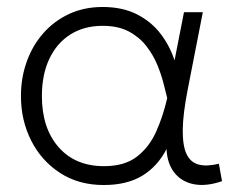

<svg xmlns="http://www.w3.org/2000/svg" viewBox="-20 -515 696 550"><path d="M277 15Q205 15 151.8 -19.8Q98.5 -54.5 69.2 -112.5Q40 -170.5 40 -240Q40 -292 56.5 -338.2Q73 -384.5 104 -419.8Q135 -455 178 -475Q221 -495 274 -495Q331 -495 372.2 -474Q413.5 -453 440 -418.2Q466.5 -383.5 480 -342L507 -480H561L518 -260Q504 -189 503.5 -143.2Q503 -97.5 514.5 -73.5Q526 -49.5 549.5 -43.5Q573 -37.5 607 -46L616 4Q571 19.5 535.8 12.8Q500.5 6 479.8 -20Q459 -46 457 -88Q431.5 -38.5 387.8 -11.8Q344 15 277 15ZM278 -39Q336.5 -39 371.8 -66Q407 -93 427 -137.2Q447 -181.5 459 -234Q455 -249.5 448.8 -274.8Q442.5 -300 430.8 -328.8Q419 -357.5 399.2 -383Q379.5 -408.5 349 -424.8Q318.5 -441 274 -441Q221 -441 182 -416.5Q143 -392 121.5 -346.8Q100 -301.5 100 -240Q100 -148 147.8 -93.5Q195.5 -39 278 -39Z"/></svg>

Font: Geologica Thin Roman Thin
Style: Regular
Weight: 250
Version: Version 1.010;gftools[0.9.28]